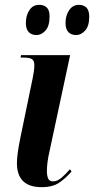

<svg xmlns="http://www.w3.org/2000/svg" viewBox="-20 -764 389 794"><path d="M152 10Q50 10 50 -90Q50 -107 53.5 -133.5Q57 -160 66 -203L115 -440Q118 -455 120 -468.5Q122 -482 122 -495Q122 -512 113 -519Q104 -526 75 -526H65L67 -536H270L186 -144Q179 -114 176.5 -93.5Q174 -73 174 -56Q174 -38 179 -26Q184 -14 200 -14Q217 -14 235 -29.5Q253 -45 269 -64L276 -55Q253 -28 225.5 -9Q198 10 152 10ZM295 -619Q275 -619 263 -631Q251 -643 251 -669Q251 -700 266 -722Q281 -744 306 -744Q326 -744 337.5 -732.5Q349 -721 349 -695Q349 -656 332 -637.5Q315 -619 295 -619ZM131 -619Q111 -619 99 -631Q87 -643 87 -669Q87 -700 101.5 -722Q116 -744 142 -744Q162 -744 173.5 -733Q185 -722 185 -696Q185 -656 168 -637.5Q151 -619 131 -619Z"/></svg>

Font: Noto Serif Display ExtraCondensed
Style: Bold Italic
Weight: 700
Width: 2
Italic angle: -12°
Designer: Monotype Design Team
Foundry: Monotype Imaging Inc.
Version: Version 2.009